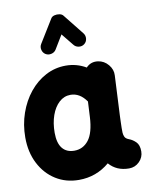

<svg xmlns="http://www.w3.org/2000/svg" viewBox="-100 -937 839 1084"><g transform="rotate(-10 319.5 -394.5)"><path d="M553.7 61.5Q482.4 61.5 439.5 12.2Q363.8 76.2 264.2 76.2Q189.9 76.2 131.6 39.6Q73.2 2.9 39.8 -62.3Q6.3 -127.4 6.3 -211.9Q6.3 -285.6 29.1 -350.8Q51.8 -416 92 -465.8Q132.3 -515.6 185.8 -543.9Q239.3 -572.3 301.3 -572.3Q363.8 -572.3 417 -541Q444.3 -570.3 485.4 -564.5Q520 -559.6 543.5 -531.5Q566.9 -503.4 564.9 -470.2L553.7 -241.7Q553.2 -228 552.5 -208.3Q551.8 -188.5 551.5 -170.7Q551.3 -152.8 551.8 -143.6Q552.7 -129.9 558.1 -118.9Q563.5 -107.9 581.5 -101.1Q601.6 -93.8 619.6 -76.2Q637.7 -58.6 637.7 -22Q637.7 12.2 613 36.9Q588.4 61.5 553.7 61.5ZM266.6 -90.8Q316.9 -90.8 348.9 -131.6Q380.9 -172.4 385.7 -263.7Q385.7 -264.2 385.7 -265.1L390.1 -351.1Q352.5 -405.3 299.3 -405.3Q262.2 -405.3 233.9 -379.4Q205.6 -353.5 189.9 -309.1Q174.3 -264.6 174.3 -209.5Q174.3 -150.4 198.2 -120.6Q222.2 -90.8 266.6 -90.8ZM200.2 -657.2Q185.5 -666.5 181.4 -684.1Q177.2 -701.7 186.5 -716.8L267.6 -848.6Q273.9 -859.4 288.1 -863Q302.2 -866.7 316.9 -864Q331.5 -861.3 338.4 -852.1L432.1 -734.4Q442.9 -720.7 441.2 -702.6Q439.5 -684.6 425.3 -673.3Q411.6 -662.6 393.6 -664.8Q375.5 -667 364.7 -680.7L308.6 -750L260.7 -670.9Q251.5 -656.2 233.4 -652.1Q215.3 -647.9 200.2 -657.2Z"/></g></svg>

Font: Mikhak Black
Style: Regular
Weight: 900
Designer: Amin Abedi
Version: Version 3.3